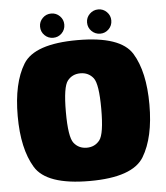

<svg xmlns="http://www.w3.org/2000/svg" viewBox="-52 -773 713 824"><g transform="rotate(-5 304.0 -361.0)"><path d="M301.5 5Q116 5 66.8 -76.8Q17.5 -158.5 17.5 -299.5Q17.5 -441.5 66.8 -521.8Q116 -602 301.2 -602Q486.5 -602 535.8 -521.8Q585 -441.5 585 -299.5Q585 -158.5 535.8 -76.8Q486.5 5 301.5 5ZM301.5 -138.5Q336 -138.5 356.8 -164.8Q377.5 -191 377.5 -299Q377.5 -407 356.8 -433Q336 -459 301.2 -459Q266.5 -459 245.8 -433Q225 -407 225 -299Q225 -191 245.8 -164.8Q266.5 -138.5 301.5 -138.5ZM199 -621Q177 -621 161.8 -636.2Q146.5 -651.5 146.5 -673.5Q146.5 -695 161.8 -710.2Q177 -725.5 199 -725.5Q220.5 -725.5 235.8 -710.2Q251 -695 251 -673.5Q251 -651.5 235.8 -636.2Q220.5 -621 199 -621ZM401.5 -621Q380 -621 364.5 -636.2Q349 -651.5 349 -673.5Q349 -695 364.5 -710.2Q380 -725.5 401.5 -725.5Q423 -725.5 438.2 -710.2Q453.5 -695 453.5 -673.5Q453.5 -651.5 438.2 -636.2Q423 -621 401.5 -621Z"/></g></svg>

Font: Anybody Black
Style: Regular
Weight: 900
Designer: Tyler Finck
Foundry: Etcetera Type Company
Version: Version 1.010; ttfautohint (v1.8.3) -l 8 -r 50 -G 200 -x 14 